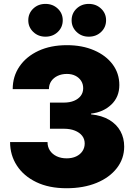

<svg xmlns="http://www.w3.org/2000/svg" viewBox="-20 -974 699 1004"><path d="M327.6 10.3Q235.8 10.3 169.7 -21.7Q103.5 -53.7 68.1 -108.4Q32.7 -163.1 32.7 -231H228.5Q228.5 -205.6 241.2 -186.5Q253.9 -167.5 276.6 -156.7Q299.3 -146 328.6 -146Q356.9 -146 378.2 -156Q399.4 -166 411.1 -183.6Q422.9 -201.2 422.9 -223.6Q422.9 -247.1 409.4 -264.2Q396 -281.2 371.6 -291Q347.2 -300.8 314 -300.8H241.2V-437.5H314Q344.7 -437.5 367.4 -447Q390.1 -456.5 402.6 -473.4Q415 -490.2 415 -512.7Q415 -534.7 404.1 -551.5Q393.1 -568.4 374 -577.9Q355 -587.4 329.6 -587.4Q302.7 -587.4 281.5 -577.4Q260.3 -567.4 248 -549.6Q235.8 -531.7 235.8 -507.8H46.4Q46.4 -574.7 82 -626.7Q117.7 -678.7 181.4 -708.3Q245.1 -737.8 329.6 -737.8Q410.2 -737.8 472.2 -710.9Q534.2 -684.1 569.1 -637.2Q604 -590.3 604 -529.3Q604 -466.8 562 -427Q520 -387.2 456.1 -379.9V-376Q513.2 -370.1 551.8 -346.9Q590.3 -323.7 609.9 -287.8Q629.4 -252 629.4 -207.5Q629.4 -144.5 591.1 -95Q552.7 -45.4 484.9 -17.6Q417 10.3 327.6 10.3ZM444.3 -782.2Q406.2 -782.2 380.4 -807.1Q354.5 -832 354.5 -867.7Q354.5 -904.3 380.4 -929Q406.2 -953.6 444.3 -953.6Q482.4 -953.6 508.5 -929Q534.7 -904.3 534.7 -868.2Q534.7 -831.5 508.8 -806.9Q482.9 -782.2 444.3 -782.2ZM217.8 -782.2Q179.7 -782.2 153.8 -807.1Q127.9 -832 127.9 -867.7Q127.9 -904.3 153.8 -929Q179.7 -953.6 217.8 -953.6Q255.9 -953.6 282 -929Q308.1 -904.3 308.1 -868.2Q308.1 -831.5 282.2 -806.9Q256.3 -782.2 217.8 -782.2Z"/></svg>

Font: Inter 20pt Black
Style: Regular
Weight: 900
Version: Version 4.001;git-66647c0bb